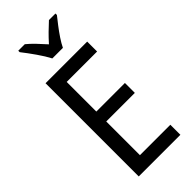

<svg xmlns="http://www.w3.org/2000/svg" viewBox="-296 -992 1040 1040"><g transform="rotate(-45 224.0 -471.5)"><path d="M399 0H80V-714H399V-638H166V-411H385V-335H166V-77H399ZM201 -783Q184 -816 155 -857.5Q126 -899 100 -932V-943H150Q171 -926 195 -901Q219 -876 242 -850Q268 -879 288.5 -899Q309 -919 335 -943H385V-932Q369 -912 349 -886Q329 -860 311 -833Q293 -806 282 -783Z"/></g></svg>

Font: Noto Sans Bengali UI Condensed
Style: Regular
Weight: 400
Width: 3
Designer: Jelle Bosma - Monotype Design Team
Foundry: Monotype Imaging Inc.
Version: Version 2.003; ttfautohint (v1.8.4.7-5d5b)